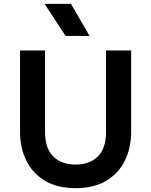

<svg xmlns="http://www.w3.org/2000/svg" viewBox="-20 -962 785 997"><path d="M372.5 15Q277.5 15 213.2 -23.5Q149 -62 116.5 -128.2Q84 -194.5 84 -278V-700H214V-276.5Q214 -191.5 256.5 -149.5Q299 -107.5 372.5 -107.5Q446 -107.5 488.2 -149.5Q530.5 -191.5 530.5 -276.5V-700H661V-278Q661 -194.5 628.5 -128.2Q596 -62 532 -23.5Q468 15 372.5 15ZM320.5 -775.5 211.5 -942H348.5L445 -775.5Z"/></svg>

Font: Geologica Cursive Medium
Style: Regular
Weight: 500
Designer: Sindre Bremnes, Frode Helland
Foundry: Monokrom Skriftforlag AS
Version: Version 1.010;gftools[0.9.28]